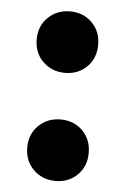

<svg xmlns="http://www.w3.org/2000/svg" viewBox="-44 -544 386 591"><g transform="rotate(5 149.0 -248.0)"><path d="M54 -81.2Q54 -123 81.5 -149.5Q109 -176 149.5 -176Q190 -176 217 -149.3Q244 -122.5 244 -80.8Q244 -39 217 -12.5Q190 14 149.5 14Q109 14 81.5 -12.7Q54 -39.5 54 -81.2ZM54 -415.2Q54 -457 81.5 -483.5Q109 -510 149.5 -510Q190 -510 217 -483.3Q244 -456.5 244 -414.8Q244 -373 217 -346.5Q190 -320 149.5 -320Q109 -320 81.5 -346.7Q54 -373.5 54 -415.2Z"/></g></svg>

Font: Space 7353
Style: Regular
Weight: 400
Designer: Christine Claussen + Ruben Lyon  (Space 7353)
Version: Version 1.000;FEAKit 1.0